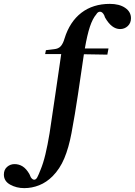

<svg xmlns="http://www.w3.org/2000/svg" viewBox="-174 -730 696 991"><path d="M-49 241Q-89 241 -121.5 223Q-154 205 -154 171Q-154 146 -137.5 131.5Q-121 117 -99 117Q-76 117 -57 129Q-38 141 -22 169L-15 185Q-7 197 2 197.5Q11 198 18 186Q22 178 26 169Q30 160 35 147Q49 114 60.5 66Q72 18 82 -43Q97 -141 111.5 -242Q126 -343 142 -451H59L63 -471L104 -476Q128 -478 140 -492Q152 -506 159 -531Q186 -618 246 -664Q306 -710 393 -710Q442 -710 472 -689.5Q502 -669 502 -636Q502 -611 485.5 -595.5Q469 -580 446 -580Q402 -580 368 -640L364 -651Q355 -669 343 -669.5Q331 -670 323 -656Q304 -634 290 -592Q276 -550 264 -480H386L380 -448L259 -450Q244 -347 228.5 -243Q213 -139 195 -43Q181 32 158 87Q135 142 97 180Q66 211 28.5 226Q-9 241 -49 241Z"/></svg>

Font: DeepMind Serif Text
Style: Italic
Weight: 400
Italic angle: -12°
Designer: Frank Grießhammer / Modifications: Colophon Foundry
Foundry: Colophon Foundry
Version: Version 5.003; ttfautohint (v1.8.2)